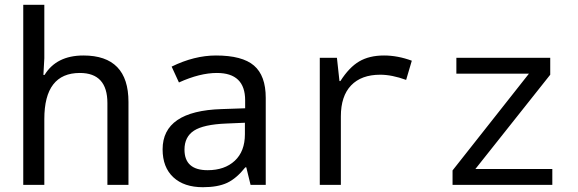

<svg xmlns="http://www.w3.org/2000/svg" viewBox="-20 -780 2440 810"><path d="M433.1 0V-345.2Q433.1 -472.2 316.9 -472.2Q167 -472.2 167 -277.8V0H78.1V-759.8H167V-534.2L163.1 -463.9H168Q218.3 -545.9 332 -545.9Q522 -545.9 522 -350.1V0Z M1037.1 0 1019 -74.2H1015.1Q977.5 -26.9 938 -8.5Q898.4 9.8 835.9 9.8Q756.3 9.8 711.2 -32.2Q666 -74.2 666 -149.9Q666 -312 915 -319.8L1014.2 -323.2V-356.9Q1014.2 -472.2 895 -472.2Q823.2 -472.2 734.9 -432.1L704.1 -499Q799.8 -545.9 891.1 -545.9Q1002 -545.9 1051.5 -503.4Q1101.1 -460.9 1101.1 -367.2V0ZM1013.2 -262.2 934.1 -258.8Q838.4 -254.9 798.3 -228.8Q758.3 -202.6 758.3 -148.9Q758.3 -62 856 -62Q927.7 -62 970.5 -101.8Q1013.2 -141.6 1013.2 -213.9Z M1717.3 -523.9 1693.4 -442.9Q1633.3 -464.8 1584 -464.8Q1504.4 -464.8 1461.2 -419.7Q1418 -374.5 1418 -289.1V0H1329.1V-536.1H1401.4L1412.1 -438H1416Q1453.1 -496.1 1495.6 -521Q1538.1 -545.9 1600.1 -545.9Q1657.7 -545.9 1717.3 -523.9Z M2310.1 0H1889.2V-61L2211.4 -469.2H1905.3V-536.1H2301.3V-464.8L1985.4 -66.9H2310.1Z"/></svg>

Font: WenQuanYi Micro Hei Mono
Style: Regular
Weight: 400
Foundry: Ascender Corporation
Version: Version 0.2.0-beta